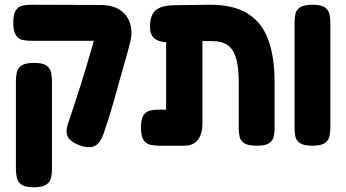

<svg xmlns="http://www.w3.org/2000/svg" viewBox="-20 -605 1457 809"><path d="M323 10Q279 -5 266.5 -27Q254 -49 267 -85Q280 -124 293.5 -165Q307 -206 321 -250Q335 -294 348 -338.5Q361 -383 373.5 -426.5Q386 -470 398 -511L527 -422Q518 -385 506.5 -346Q495 -307 484 -266.5Q473 -226 462 -187Q451 -148 439.5 -111.5Q428 -75 417 -43Q411 -25 400.5 -9Q390 7 372 13Q354 19 323 10ZM122 184Q86 184 70.5 173Q55 162 51 144Q47 126 47 107V-265Q47 -284 51 -301Q55 -318 71 -329Q87 -340 123 -340Q160 -340 175.5 -329Q191 -318 195 -300.5Q199 -283 199 -264V108Q199 127 195 144.5Q191 162 175 173Q159 184 122 184ZM522 -404 393 -433H337H113Q93 -433 75.5 -436.5Q58 -440 47 -456.5Q36 -473 36 -509Q36 -546 47 -562Q58 -578 75.5 -581.5Q93 -585 112 -585L402 -584Q456 -584 488.5 -561Q521 -538 530.5 -497.5Q540 -457 522 -404Z M651 9Q631 9 613.5 5Q596 1 585 -15Q574 -31 574 -67Q574 -104 585 -120Q596 -136 613.5 -139.5Q631 -143 650 -143H680V-483L779 -434Q745 -430 715 -427.5Q685 -425 661.5 -429.5Q638 -434 625 -448.5Q612 -463 612 -492Q612 -540 635 -561Q658 -582 714 -583L860 -585Q959 -586 1020 -550Q1081 -514 1109 -441Q1137 -368 1137 -257V-68Q1137 -48 1133.5 -30.5Q1130 -13 1114.5 -2Q1099 9 1062 9Q1026 9 1010 -1Q994 -11 990 -27.5Q986 -44 986 -61V-255Q986 -316 976 -355Q966 -394 941.5 -413Q917 -432 872 -432H833V-86Q833 -40 813.5 -15.5Q794 9 756 9Z M1296 9Q1260 9 1244 -2Q1228 -13 1224.5 -30.5Q1221 -48 1221 -67V-509Q1221 -528 1224.5 -545.5Q1228 -563 1244 -574Q1260 -585 1297 -585Q1334 -585 1349.5 -573.5Q1365 -562 1368.5 -544.5Q1372 -527 1372 -508V-66Q1372 -47 1368 -30Q1364 -13 1348.5 -2Q1333 9 1296 9Z"/></svg>

Font: Fredoka SemiCondensed SemiBold
Style: Regular
Weight: 600
Width: 4
Designer: Ben Nathan
Foundry: Milena B. Brandão, Ben Nathan
Version: Version 2.001